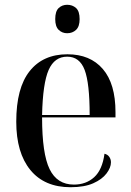

<svg xmlns="http://www.w3.org/2000/svg" viewBox="-20 -773 547 803"><path d="M275 10Q166 10 107 -62Q48 -134 48 -264Q48 -405 104 -475.5Q160 -546 262 -546Q357 -546 410 -484.5Q463 -423 463 -304V-282H156Q156 -130 187.5 -65.5Q219 -1 289 -1Q340 -1 374 -32Q408 -63 417 -130Q430 -127 437 -117Q444 -107 444 -94Q444 -72 425.5 -47.5Q407 -23 370 -6.5Q333 10 275 10ZM355 -292Q355 -425 334 -480.5Q313 -536 261 -536Q208 -536 183.5 -480.5Q159 -425 156 -292ZM261 -634Q240 -634 225.5 -648Q211 -662 211 -693Q211 -726 225.5 -739.5Q240 -753 261 -753Q283 -753 298 -739.5Q313 -726 313 -693Q313 -662 298 -648Q283 -634 261 -634Z"/></svg>

Font: Noto Serif Display SemiCondensed Medium
Style: Regular
Weight: 500
Width: 4
Designer: Monotype Design Team
Foundry: Monotype Imaging Inc.
Version: Version 2.009